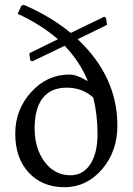

<svg xmlns="http://www.w3.org/2000/svg" viewBox="-20 -761 548 793"><path d="M365.2 -357.9Q320.8 -398.9 255.4 -398.9Q189.9 -398.9 156.5 -356Q123 -313 123 -230.5Q123 -147.9 164.3 -92.5Q205.6 -37.1 271 -37.1Q322.8 -37.1 352.8 -82.5Q382.8 -127.9 382.8 -207.5Q382.8 -287.1 365.2 -357.9ZM464.8 -242.2Q464.8 -135.3 401.1 -61.5Q337.4 12.2 246.1 12.2Q154.8 12.2 98.9 -47.9Q43 -107.9 43 -208.5Q43 -308.6 108.9 -380.9Q174.8 -453.1 266.1 -453.1Q297.9 -453.1 339.8 -426.8L341.8 -429.2Q307.6 -509.3 247.1 -571.8L113.8 -507.8L105 -511.2L101.1 -541L219.2 -599.1Q149.4 -659.2 53.2 -704.1L67.9 -736.8L78.1 -741.2Q189 -693.4 272 -625L410.2 -691.9L418 -687L421.9 -658.2L300.8 -599.1Q464.8 -444.8 464.8 -242.2Z"/></svg>

Font: Alegreya-Regular
Style: Regular
Weight: 400
Designer: Juan Pablo del Peral
Foundry: Juan Pablo del Peral
Version: Version 1.003